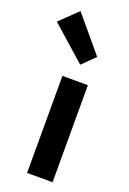

<svg xmlns="http://www.w3.org/2000/svg" viewBox="-223 -982 700 1041"><g transform="rotate(20 127.0 -462.0)"><path d="M79 0H226V-560H79ZM149 -650 221 -721 51 -924 -50 -826Z"/></g></svg>

Font: Noto Sans HK
Style: Bold
Weight: 700
Designer: Ryoko NISHIZUKA 西塚涼子 (kana, bopomofo & ideographs); Paul D. Hunt (Latin, Greek & Cyrillic); Sandoll Communications 산돌커뮤니
Foundry: Adobe
Version: Version 2.002;hotconv 1.0.116;makeotfexe 2.5.65601